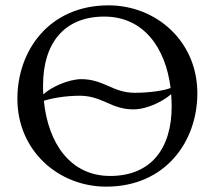

<svg xmlns="http://www.w3.org/2000/svg" viewBox="-20 -684 803 718"><path d="M386 -664C164 -664 45 -495 45 -315C45 -118 201 14 377 14C599 14 718 -155 718 -335C718 -532 562 -664 386 -664ZM370 -622C516 -622 599 -507 618 -355C593 -345 539 -337 484 -337C444 -337 415 -349 386 -362C356 -375 326 -388 284 -388C237 -388 170 -358 142 -331C141 -342 141 -354 141 -365C141 -521 219 -622 370 -622ZM392 -26C243 -26 160 -148 144 -307C170 -316 223 -326 279 -326C320 -326 350 -313 380 -300C409 -287 438 -275 479 -275C531 -275 591 -306 620 -332C621 -317 622 -301 622 -286C622 -129 545 -26 392 -26Z"/></svg>

Font: EB Garamond
Style: Regular
Weight: 400
Designer: Georg Duffner and Octavio Pardo
Foundry: Georg Duffner
Version: Version 1.000;PS 001.000;hotconv 1.0.88;makeotf.lib2.5.64775